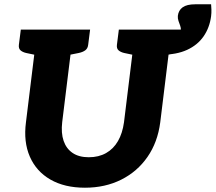

<svg xmlns="http://www.w3.org/2000/svg" viewBox="-20 -867 1006 895"><path d="M376 8Q281 8 215 -30Q149 -68 119 -137Q89 -206 101 -297L154 -729H323L270 -298Q264 -247 276.5 -210.5Q289 -174 318.5 -154Q348 -134 394 -134Q440 -134 474.5 -153.5Q509 -173 530 -209.5Q551 -246 558 -297L611 -729H780L727 -297Q715 -204 667.5 -135.5Q620 -67 545 -29.5Q470 8 376 8ZM174 -729 145 -611 102 -620Q85 -624 75.5 -632.5Q66 -641 68 -658L77 -729ZM400 -729 391 -658Q389 -641 377.5 -632.5Q366 -624 347 -620L302 -611L303 -729ZM631 -729 602 -611 559 -620Q542 -624 532.5 -632.5Q523 -641 525 -658L534 -729ZM857 -729 848 -658Q846 -641 834.5 -632.5Q823 -624 804 -620L759 -611L760 -729ZM733 -612 741 -677Q776 -677 798 -690.5Q820 -704 823 -727Q824 -736 820 -747Q816 -758 812 -769.5Q808 -781 809 -793Q812 -819 831.5 -833Q851 -847 890 -847H964Q965 -837 965.5 -822Q966 -807 964 -791Q957 -738 929 -697.5Q901 -657 852 -634.5Q803 -612 733 -612Z"/></svg>

Font: Aleo Black
Style: Italic
Weight: 900
Italic angle: -7°
Designer: Alessio Laiso
Foundry: Alessio Laiso
Version: Version 2.001;gftools[0.9.29]